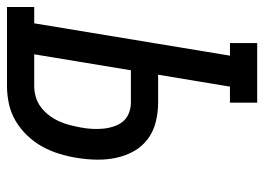

<svg xmlns="http://www.w3.org/2000/svg" viewBox="-150 -650 775 564"><g transform="rotate(90 238.0 -367.5)"><path d="M-24 0V-80H24L119 -655H82V-735H257V-655H210L175 -444H257Q286 -444 314 -437Q342 -430 364 -413.5Q386 -397 399.5 -373Q413 -349 419 -321Q425 -293 424.5 -263.5Q424 -234 419 -204Q415 -179 407 -153Q399 -127 386 -103.5Q373 -80 353.5 -59.5Q334 -39 310 -25Q286 -11 259.5 -5.5Q233 0 208 0ZM115 -80H208Q224 -80 240 -84.5Q256 -89 270 -99.5Q284 -110 294.5 -124Q305 -138 312 -153.5Q319 -169 323 -185Q327 -201 330 -217Q333 -233 334 -249.5Q335 -266 333.5 -282Q332 -298 327 -313.5Q322 -329 312.5 -340.5Q303 -352 288 -358Q273 -364 257 -364H162Z"/></g></svg>

Font: Iosevka Curly Slab MdObl
Style: Regular
Weight: 500
Italic angle: -9°
Monospace: yes
Designer: Belleve Invis
Foundry: Belleve Invis
Version: Version 11.0.0; ttfautohint (v1.8.3)